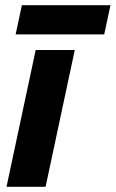

<svg xmlns="http://www.w3.org/2000/svg" viewBox="-20 -717 444 737"><path d="M5 0 117 -525H267L155 0ZM40 -585 64 -697H404L380 -585Z"/></svg>

Font: Radio Canada
Style: Italic
Weight: 400
Italic angle: -12°
Designer: Charles Daoud, Etienne Aubert Bonn, Alexandre Saumier Demers, Jacques Le Bailly
Foundry: Radio-Canada
Version: Version 2.104;gftools[0.9.28.dev5+ged2979d]